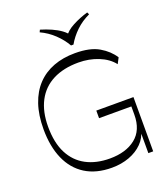

<svg xmlns="http://www.w3.org/2000/svg" viewBox="-168 -1065 1036 1190"><g transform="rotate(-20 350.0 -470.5)"><path d="M364 8Q261 8 190 -36.5Q119 -81 82.5 -164Q46 -247 46 -361Q46 -454 70 -524.5Q94 -595 139 -642.5Q184 -690 247.5 -714Q311 -738 390 -738Q489 -738 547 -704Q605 -670 636 -621L616 -583Q582 -627 521 -651.5Q460 -676 390 -676Q291 -676 221 -640Q151 -604 114.5 -534.5Q78 -465 78 -366Q78 -260 114 -190Q150 -120 216 -85Q282 -50 372 -50Q478 -50 542 -101Q606 -152 606 -254V-333L632 -308H393V-358H638V0H606V-151L612 -149Q602 -102 567 -66.5Q532 -31 479.5 -11.5Q427 8 364 8ZM548 -949 555 -934Q503 -910 464 -872.5Q425 -835 400 -791H384Q359 -835 319 -873Q279 -911 229 -934L236 -949Q273 -938 307 -923Q341 -908 367 -889Q393 -870 406 -848H378Q399 -883 447.5 -908.5Q496 -934 548 -949Z"/></g></svg>

Font: Savate ExtraLight
Style: Regular
Weight: 200
Designer: Max Esnée
Foundry: Plomb Type
Version: Version 2.000